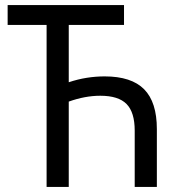

<svg xmlns="http://www.w3.org/2000/svg" viewBox="-20 -734 693 754"><path d="M163 0V-636H10V-714H467V-636H250V-411Q286 -423 321 -428.5Q356 -434 391 -434Q496 -434 546 -383.5Q596 -333 596 -227V0H509V-221Q509 -293 477 -325.5Q445 -358 374 -358Q314 -358 250 -335V0Z"/></svg>

Font: Noto Sans SemiCondensed
Style: Regular
Weight: 400
Width: 4
Designer: Monotype Design Team
Foundry: Monotype Imaging Inc.
Version: Version 2.013; ttfautohint (v1.8.4.7-5d5b)